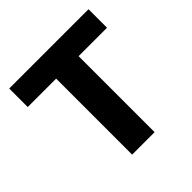

<svg xmlns="http://www.w3.org/2000/svg" viewBox="-188 -887 1045 1045"><g transform="rotate(-45 335.0 -364.0)"><path d="M29.8 -585V-727.5H640.1V-585H421.4V0H248.5V-585Z"/></g></svg>

Font: Inter 18pt ExtraBold
Style: Regular
Weight: 800
Designer: Rasmus Andersson
Foundry: rsms
Version: Version 4.001;git-66647c0bb